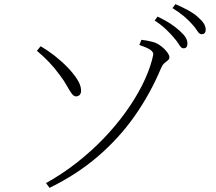

<svg xmlns="http://www.w3.org/2000/svg" viewBox="-20 -851 1040 926"><path d="M202 32Q281 -12 351 -67Q421 -122 480 -183.5Q539 -245 585.5 -309.5Q632 -374 664.5 -438Q697 -502 713 -561Q717 -576 719 -587Q721 -598 707.5 -609Q694 -620 652 -634L662 -659Q674 -658 687 -655.5Q700 -653 716 -649Q730 -646 744.5 -637Q759 -628 771 -616.5Q783 -605 790 -594Q797 -583 797 -575Q797 -566 789.5 -560Q782 -554 773 -546.5Q764 -539 757 -523Q705 -399 629.5 -291.5Q554 -184 452 -96.5Q350 -9 219 55ZM347 -386Q336 -386 326 -399.5Q316 -413 302.5 -437.5Q289 -462 266 -492Q242 -525 215 -553Q188 -581 158 -606L176 -628Q209 -609 243 -582.5Q277 -556 305.5 -526.5Q334 -497 352 -469Q370 -441 371 -417Q372 -404 366 -395.5Q360 -387 347 -386ZM865 -618Q854 -618 844.5 -634.5Q835 -651 818 -670Q802 -689 780 -710Q758 -731 726 -752L740 -771Q778 -753 804 -735.5Q830 -718 847 -702Q867 -684 875.5 -670Q884 -656 884 -640Q884 -629 879 -623.5Q874 -618 865 -618ZM952 -686Q941 -686 931.5 -702Q922 -718 905 -736Q887 -756 865.5 -774Q844 -792 812 -812L826 -831Q863 -815 890 -800Q917 -785 933 -770Q954 -752 963 -737.5Q972 -723 972 -708Q972 -697 967 -691.5Q962 -686 952 -686Z"/></svg>

Font: Noto Serif SC ExtraLight
Style: Regular
Weight: 200
Designer: Ryoko NISHIZUKA 西塚涼子 (kana & ideographs); Frank Grießhammer (Latin, Greek & Cyrillic); Wenlong ZHANG 张文龙 (bopomofo); San
Foundry: Adobe
Version: Version 2.002-H1;hotconv 1.1.0;makeotfexe 2.6.0